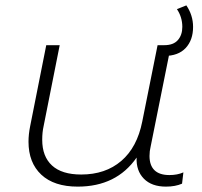

<svg xmlns="http://www.w3.org/2000/svg" viewBox="-20 -690 752 714"><path d="M662 -49 657 -7Q632 4 597 4Q544 4 515 -25.5Q486 -55 488 -104Q413 4 269 4Q181 4 133.5 -40.5Q86 -85 86 -163Q86 -190 92 -220L152 -522H202L142 -220Q137 -198 137 -170Q137 -108 173.5 -74.5Q210 -41 282 -41Q372 -41 431 -91.5Q490 -142 509 -238L566 -522H616L540 -144Q536 -128 536 -110Q536 -75 554.5 -57Q573 -39 610 -39Q640 -39 662 -49ZM578 -522H591Q625 -522 641.5 -541Q658 -560 658 -590Q658 -626 638 -656L673 -670Q698 -633 698 -590Q698 -541 670.5 -511.5Q643 -482 591 -482H578Z"/></svg>

Font: Montserrat Alternates Light
Style: Italic
Weight: 300
Italic angle: -11.3°
Designer: Julieta Ulanovsky
Foundry: Julieta Ulanovsky
Version: Version 7.200